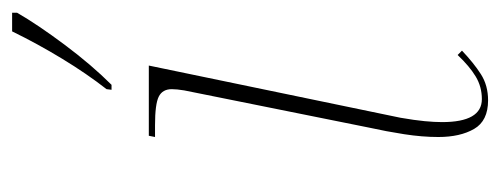

<svg xmlns="http://www.w3.org/2000/svg" viewBox="-268 -528 806 309"><g transform="rotate(-90 134.5 -373.0)"><path d="M128 10Q95 10 82 -12.5Q69 -35 69 -70Q69 -96 73.5 -125Q78 -154 84 -181L144 -479Q145 -485 145.5 -490Q146 -495 146 -499Q146 -514 134 -520Q122 -526 88 -526H69L71 -536H184L100 -131Q96 -108 94.5 -92Q93 -76 93 -64Q93 0 130 0Q150 0 166.5 -10Q183 -20 201 -39L208 -32Q188 -13 170 -1.5Q152 10 128 10ZM146 -604Q171 -636 195 -675.5Q219 -715 239 -756H269V-748Q250 -715 217.5 -671.5Q185 -628 153 -596H145Z"/></g></svg>

Font: Noto Serif Display SemiCondensed Thin
Style: Italic
Weight: 100
Width: 4
Italic angle: -12°
Designer: Monotype Design Team
Foundry: Monotype Imaging Inc.
Version: Version 2.009